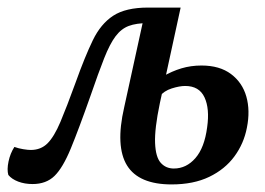

<svg xmlns="http://www.w3.org/2000/svg" viewBox="-35 -478 699 507"><path d="M418 9Q375 9 345.5 -3.5Q316 -16 300.5 -41Q285 -66 283 -104.5Q281 -143 293 -195L344 -428L356 -417Q325 -417 305 -409.5Q285 -402 270 -382Q255 -362 240 -324Q225 -286 204 -225Q173 -137 152 -86Q131 -35 109 -13.5Q87 8 51 8Q30 8 13 1.5Q-4 -5 -13 -16Q-17 -30 -12.5 -51.5Q-8 -73 3 -90Q14 -86 26.5 -84Q39 -82 46 -82Q73 -82 90.5 -99.5Q108 -117 124.5 -156Q141 -195 165 -261Q189 -328 210 -371.5Q231 -415 264 -436.5Q297 -458 356 -458H442L387 -205Q373 -138 374.5 -100.5Q376 -63 389.5 -48Q403 -33 424 -33Q457 -33 481 -60.5Q505 -88 512 -142Q519 -191 505 -221Q491 -251 454 -251Q439 -251 418.5 -244.5Q398 -238 386 -223L395 -276Q419 -290 444 -297.5Q469 -305 497 -305Q545 -305 575 -282.5Q605 -260 615.5 -223Q626 -186 617 -141Q609 -99 584 -65Q559 -31 517.5 -11Q476 9 418 9Z"/></svg>

Font: Vollkorn
Style: Italic
Weight: 400
Italic angle: -11°
Designer: Friedrich Althausen
Foundry: Friedrich Althausen
Version: Version 5.001